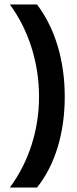

<svg xmlns="http://www.w3.org/2000/svg" viewBox="-20 -695 346 865"><path d="M24.2 150Q88.3 63.3 122.1 -41.7Q155.8 -146.7 155.8 -260Q155.8 -374.2 121.7 -481.7Q87.5 -589.2 24.2 -675H146.7Q208.3 -593.3 240 -487.1Q271.7 -380.8 271.7 -259.2Q271.7 -137.5 240 -32.5Q208.3 72.5 146.7 150Z"/></svg>

Font: Funnel Display Light SemiBold
Style: Regular
Weight: 600
Version: Version 1.000